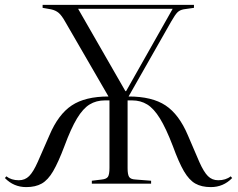

<svg xmlns="http://www.w3.org/2000/svg" viewBox="-20 -750 970 784"><path d="M87 14Q36 14 0 -23L6 -30Q26 -14 57 -14Q82 -14 99 -31Q116 -48 134 -88.5Q152 -129 182 -198Q218 -283 273 -319.5Q328 -356 423 -356L247 -660Q232 -687 219.5 -697.5Q207 -708 188 -712L154 -718V-730H772V-718L730 -712Q714 -709 704.5 -699.5Q695 -690 679 -662L505 -356Q601 -356 656 -319.5Q711 -283 747 -198Q776 -129 794 -88.5Q812 -48 829 -31Q846 -14 871 -14Q902 -14 922 -30L928 -23Q892 14 841 14Q803 14 777.5 -0.5Q752 -15 731 -51Q710 -87 686 -153Q658 -226 633 -266.5Q608 -307 581 -323.5Q554 -340 520 -340H501V-63Q501 -38 507 -28Q513 -18 533 -17L597 -12V0H355V-12L396 -17Q415 -19 421 -28.5Q427 -38 427 -65V-340H408Q373 -340 346 -323.5Q319 -307 294.5 -266.5Q270 -226 243 -153Q218 -87 197 -51Q176 -15 150.5 -0.5Q125 14 87 14ZM492 -378H495L685 -714H299Z"/></svg>

Font: Literata 72pt Light
Style: Regular
Weight: 300
Designer: Latin by Veronika Burian and Jose Scaglione. Greek by Irene Vlachou. Cyrillic by Vera Evstafieva.
Foundry: TypeTogether
Version: Version 3.002